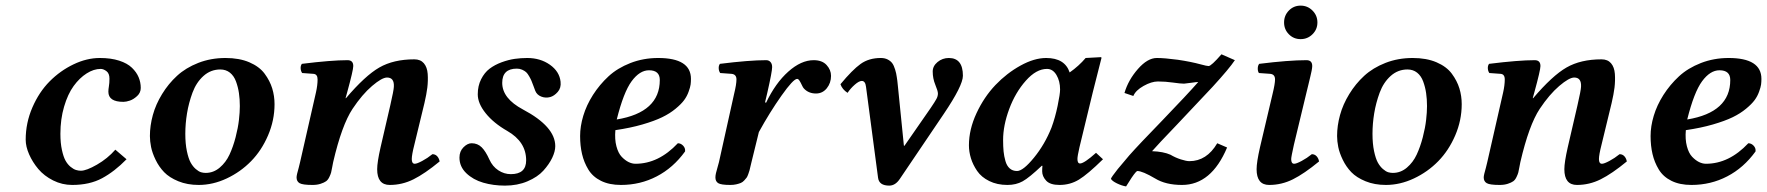

<svg xmlns="http://www.w3.org/2000/svg" viewBox="-20 -651 6313 686"><path d="M237.8 9.8Q202.1 9.8 169.9 -6.3Q137.7 -22.5 116.9 -47.1Q96.2 -71.8 84 -99.6Q71.8 -127.4 71.8 -151.9Q71.8 -211.9 95.7 -267.1Q119.6 -322.3 157.5 -360.4Q195.3 -398.4 242.7 -421.1Q290 -443.8 336.9 -443.8Q376.5 -443.8 405.8 -434.3Q435.1 -424.8 451.4 -408.9Q467.8 -393.1 475.3 -375Q482.9 -356.9 482.9 -336.9Q482.9 -319.8 470 -307.9Q457 -295.9 443.8 -291.5Q430.7 -287.1 420.9 -287.1Q367.2 -287.1 367.2 -323.2Q367.2 -331.5 369.1 -342.8Q371.1 -354 371.1 -370.1Q371.1 -388.7 360.4 -396.7Q349.6 -404.8 339.8 -404.8Q314.9 -404.8 289.6 -388.7Q264.2 -372.6 243.2 -343.8Q222.2 -314.9 209 -270Q195.8 -225.1 195.8 -172.9Q195.8 -140.1 201.2 -115.5Q206.5 -90.8 214.1 -77.1Q221.7 -63.5 232.2 -54.9Q242.7 -46.4 251.5 -43.7Q260.3 -41 269 -41Q288.6 -41 326.4 -62.7Q364.3 -84.5 392.1 -116.2L432.1 -82Q389.2 -38.1 344.7 -14.2Q300.3 9.8 237.8 9.8Z M642.1 -172.9Q642.1 -137.7 647.7 -111.1Q653.3 -84.5 661.1 -70.3Q668.9 -56.2 679.4 -47.1Q689.9 -38.1 698.2 -35.6Q706.5 -33.2 714.8 -33.2Q742.7 -33.2 764.9 -52Q787.1 -70.8 800 -98.6Q813 -126.5 821.8 -160.6Q830.6 -194.8 833.7 -222.4Q836.9 -250 836.9 -272Q836.9 -296.9 833.7 -318.4Q830.6 -339.8 823.2 -359.9Q815.9 -379.9 801.5 -391.4Q787.1 -402.8 767.1 -402.8Q732.9 -402.8 707 -379.6Q681.2 -356.4 667.7 -319.8Q654.3 -283.2 648.2 -246.1Q642.1 -209 642.1 -172.9ZM515.6 -165Q515.6 -201.7 526.1 -240Q536.6 -278.3 559.1 -314.9Q581.5 -351.6 612.5 -380.1Q643.6 -408.7 688.5 -426.3Q733.4 -443.8 785.6 -443.8Q835 -443.8 870.8 -428.5Q906.7 -413.1 925.5 -387.7Q944.3 -362.3 952.6 -335.2Q960.9 -308.1 960.9 -278.8Q960.9 -221.2 937.7 -167.2Q914.6 -113.3 877 -75Q839.4 -36.6 790 -13.4Q740.7 9.8 689.9 9.8Q649.4 9.8 617.2 -3.4Q585 -16.6 566.4 -35.9Q547.9 -55.2 535.9 -80.1Q523.9 -105 519.8 -125.7Q515.6 -146.5 515.6 -165Z M1339.8 -125 1374.5 -274.9Q1386.7 -328.1 1387.2 -340.8Q1389.2 -374 1362.8 -374Q1344.7 -374 1309.3 -343.8Q1273.9 -313.5 1239.7 -262.2Q1201.2 -204.1 1170.4 -71.8Q1169.4 -67.4 1167 -54.2Q1164.6 -41 1163.1 -34.9Q1161.6 -28.8 1156.7 -18.6Q1151.9 -8.3 1145 -3.4Q1138.2 1.5 1125.7 5.6Q1113.3 9.8 1096.7 9.8Q1061 9.8 1050.3 3.4Q1039.6 -2.9 1039.6 -17.1Q1039.6 -21.5 1041.5 -30Q1043.5 -38.6 1047.4 -52.2L1052.2 -71.8L1108.9 -320.8Q1114.7 -346.7 1114.7 -367.2Q1114.7 -386.2 1099.6 -387.2L1059.6 -390.1Q1054.7 -397 1054.2 -406.7Q1053.7 -416.5 1058.6 -422.9Q1164.1 -436 1221.7 -436Q1242.2 -436 1242.2 -415Q1242.2 -400.4 1220.2 -320.3L1214.8 -300.8L1215.8 -299.8Q1284.7 -380.9 1335.4 -409.9Q1386.2 -439 1460.4 -439Q1482.4 -439 1494.4 -425Q1506.3 -411.1 1508.1 -387Q1509.8 -362.8 1506.8 -337.9Q1503.9 -314.5 1496.6 -283.2L1460.4 -133.8Q1451.2 -97.7 1451.2 -82.5Q1451.2 -65.9 1461.9 -65.9Q1469.7 -65.9 1488.5 -75.9Q1507.3 -85.9 1524.9 -100.1Q1535.2 -100.1 1542 -92.8Q1548.8 -85.4 1550.8 -74.2Q1497.6 -30.3 1457.3 -10.3Q1417 9.8 1372.6 9.8Q1327.6 9.8 1327.6 -46.4Q1327.6 -71.3 1339.8 -125Z M1982.9 -358.9Q1985.4 -336.9 1972.7 -322.5Q1960 -308.1 1945.8 -304.2Q1929.2 -299.8 1913.8 -305.9Q1898.4 -312 1892.6 -326.2L1886.2 -343.3Q1881.3 -356.4 1878.9 -362.3Q1876.5 -368.2 1870.8 -378.2Q1865.2 -388.2 1859.9 -393.1Q1854.5 -397.9 1845.7 -401.9Q1836.9 -405.8 1826.7 -405.8Q1774.4 -405.8 1774.4 -355Q1774.4 -299.3 1848.6 -259.8Q1963.9 -198.7 1963.9 -128.9Q1963.9 -109.9 1952.9 -86.9Q1941.9 -64 1921.4 -41.3Q1900.9 -18.6 1864.7 -3.2Q1828.6 12.2 1784.2 12.2Q1742.7 12.2 1706.5 1.7Q1670.4 -8.8 1646 -32.2Q1621.6 -55.7 1621.6 -87.9Q1621.6 -110.4 1636 -124.8Q1650.4 -139.2 1665 -139.2Q1686.5 -139.2 1701.2 -124.5Q1715.3 -110.4 1728.5 -81.1Q1739.7 -56.2 1760.5 -42.5Q1781.2 -28.8 1805.2 -28.8Q1859.9 -28.8 1859.9 -78.1Q1859.9 -144.5 1792.5 -183.1Q1743.2 -211.4 1715.1 -246.6Q1687 -281.7 1687 -314Q1687 -344.2 1699 -367.9Q1710.9 -391.6 1729.2 -405.5Q1747.6 -419.4 1772.2 -428.5Q1796.9 -437.5 1819.1 -440.7Q1841.3 -443.8 1863.8 -443.8Q1910.6 -443.8 1944.8 -419.7Q1979 -395.5 1982.9 -358.9Z M2337.4 -365.2Q2337.4 -399.9 2298.8 -399.9Q2265.6 -399.9 2236.8 -360.8Q2208 -321.8 2183.6 -224.1Q2337.4 -249.5 2337.4 -365.2ZM2448.7 -369.1Q2448.7 -358.4 2447.5 -349.1Q2446.3 -339.8 2440.4 -323.5Q2434.6 -307.1 2424.3 -293.2Q2414.1 -279.3 2393.8 -262.5Q2373.5 -245.6 2345.9 -232.2Q2318.4 -218.8 2275.4 -206.3Q2232.4 -193.8 2178.7 -186Q2175.8 -153.3 2182.4 -128.4Q2189 -103.5 2201.2 -90.8Q2213.4 -78.1 2225.8 -72Q2238.3 -65.9 2250.5 -65.9Q2333 -65.9 2401.9 -139.2Q2412.6 -139.2 2420.9 -130.4Q2429.2 -121.6 2427.7 -109.9Q2385.3 -51.3 2326.4 -20.8Q2267.6 9.8 2198.7 9.8Q2156.7 9.8 2127.2 -4.9Q2097.7 -19.5 2082 -45.4Q2066.4 -71.3 2059.6 -100.6Q2052.7 -129.9 2052.7 -165Q2052.7 -199.7 2064 -237.3Q2075.2 -274.9 2098.6 -311.8Q2122.1 -348.6 2154.1 -378.2Q2186 -407.7 2232.4 -425.8Q2278.8 -443.8 2331.5 -443.8Q2448.7 -443.8 2448.7 -369.1Z M2713.4 -285.2 2717.3 -284.2Q2750.5 -354 2796.4 -395Q2842.3 -436 2887.2 -436Q2917.5 -436 2933.3 -418.7Q2949.2 -401.4 2949.2 -379.9Q2949.2 -354.5 2934.1 -335.7Q2918.9 -316.9 2895.5 -316.9Q2868.7 -316.9 2852.1 -335Q2849.1 -337.9 2845 -346.9Q2840.8 -356 2836.7 -362.5Q2832.5 -369.1 2828.1 -369.1Q2814.5 -369.1 2772.2 -309.3Q2730 -249.5 2691.4 -179.2L2665 -71.8L2661.6 -57.6Q2659.2 -46.9 2658 -42.5Q2656.7 -38.1 2653.6 -29.1Q2650.4 -20 2647.5 -16.1Q2644.5 -12.2 2638.9 -6.1Q2633.3 0 2626.7 2.7Q2620.1 5.4 2610.6 7.6Q2601.1 9.8 2589.4 9.8Q2556.2 9.8 2546.1 3.4Q2536.1 -2.9 2536.1 -17.1Q2536.1 -23.9 2538.1 -32.5Q2540 -41 2543.5 -52.5Q2546.9 -64 2548.8 -71.8L2603 -315.9Q2611.3 -349.6 2611.3 -367.2Q2611.3 -385.7 2593.3 -387.2L2553.2 -390.1Q2548.3 -397 2547.9 -406.7Q2547.4 -416.5 2552.2 -422.9Q2657.7 -436 2717.3 -436Q2727.1 -436 2732.9 -429.4Q2738.8 -422.9 2738.8 -411.1Q2738.8 -395.5 2721.7 -320.3Z M3209.5 -130.9 3211.4 -129.9 3305.2 -265.1Q3320.8 -288.1 3325.7 -297.4Q3331.1 -307.1 3331.1 -316.9Q3331.1 -325.7 3321.8 -348.1Q3312.5 -370.6 3312.5 -395.5Q3312.5 -415 3329.8 -429.4Q3347.2 -443.8 3370.1 -443.8Q3420.4 -443.8 3420.4 -380.4Q3420.4 -345.2 3352.1 -244.1L3195.3 -12.2Q3179.2 12.2 3157.2 12.2Q3120.6 12.2 3117.2 -16.1L3074.2 -340.8Q3071.8 -361.8 3059.1 -361.8Q3049.3 -361.8 3034.2 -348.6Q3019 -335.4 3008.3 -319.3Q2989.3 -331.5 2982.9 -350.1Q3025.4 -401.4 3054.9 -422.6Q3084.5 -443.8 3127 -443.8Q3141.1 -443.8 3151.6 -438.5Q3162.1 -433.1 3168 -425Q3173.8 -417 3178.2 -402.6Q3182.6 -388.2 3184.1 -376Q3186 -365.7 3188 -344.2Z M3736.8 -194.8Q3750 -230.5 3758.8 -272.9Q3767.6 -315.4 3767.6 -331.1Q3767.6 -361.3 3754.6 -383.1Q3741.7 -404.8 3720.7 -404.8Q3682.6 -404.8 3645.3 -362.8Q3607.9 -320.8 3585.9 -261.7Q3564 -202.6 3564 -150.9Q3564 -127.4 3565.7 -110.1Q3567.4 -92.8 3572.3 -75.7Q3577.1 -58.6 3587.6 -49.3Q3598.1 -40 3613.8 -40Q3635.3 -40 3674.1 -87.4Q3712.9 -134.8 3736.8 -194.8ZM3703.6 -39.1Q3703.6 -52.2 3704.6 -58.1L3702.6 -59.1Q3657.2 -16.1 3633.8 -3.2Q3610.4 9.8 3579.6 9.8Q3542.5 9.8 3514.4 -4.2Q3486.3 -18.1 3471.2 -40.3Q3456.1 -62.5 3449 -85.7Q3441.9 -108.9 3441.9 -131.8Q3441.9 -188.5 3469 -246.6Q3496.1 -304.7 3536.6 -347.2Q3577.1 -389.6 3626.2 -416.7Q3675.3 -443.8 3717.8 -443.8Q3784.7 -443.8 3801.8 -392.1Q3835 -415.5 3858.9 -443.8L3913.6 -446.8Q3915.5 -446.8 3915.5 -443.8L3884.3 -320.8L3836.9 -125Q3829.6 -93.3 3829.6 -83Q3829.6 -66.9 3838.9 -66.9Q3853.5 -66.9 3896 -105L3920.9 -82Q3866.2 -28.3 3835 -9.3Q3803.7 9.8 3765.6 9.8Q3731.9 9.8 3717.8 -5.6Q3703.6 -21 3703.6 -39.1Z M4344.2 -457 4392.1 -436Q4372.1 -405.8 4312.5 -340.8L4184.6 -205.1Q4115.7 -133.3 4096.2 -110.8Q4136.7 -109.4 4162.1 -98.1Q4179.2 -87.9 4199 -81.5Q4218.8 -75.2 4229.5 -75.2Q4291.5 -75.2 4329.1 -139.2L4364.3 -124Q4308.1 9.8 4203.1 9.8Q4145 9.8 4107.4 -13.2Q4062 -40 4043.5 -40Q4042 -40 4037.1 -34.7Q4032.2 -29.3 4023.2 -16.1Q4014.2 -2.9 4003.4 15.1Q3988.3 12.7 3970.7 4.2Q3953.1 -4.4 3949.2 -12.2Q3951.2 -18.6 3973.6 -46.9L4015.1 -96.2Q4047.9 -133.3 4133.8 -221.7Q4222.2 -313.5 4261.2 -357.9Q4257.3 -358.4 4235.8 -355.2Q4214.4 -352.1 4210.4 -352.1Q4197.8 -352.1 4170.9 -356Q4144 -359.9 4117.2 -359.9Q4094.2 -359.9 4065.9 -344Q4037.6 -328.1 4029.3 -308.1L3997.6 -318.8Q4011.2 -365.2 4045.7 -404.5Q4080.1 -443.8 4113.3 -443.8Q4141.1 -443.8 4188 -437.5Q4234.4 -430.7 4270.5 -420.9Q4292 -415 4298.3 -415Q4307.6 -415 4344.2 -457Z M4585 -528.6Q4567.9 -545.9 4567.9 -570.8Q4567.9 -595.7 4585 -613.3Q4602.1 -630.9 4627 -630.9Q4651.9 -630.9 4669.4 -613.3Q4687 -595.7 4687 -570.8Q4687 -545.9 4669.4 -528.6Q4651.9 -511.2 4627 -511.2Q4602.1 -511.2 4585 -528.6ZM4647.9 -320.3 4603 -133.8Q4593.3 -90.3 4593.3 -82.5Q4593.3 -65.9 4604 -65.9Q4611.8 -65.9 4630.6 -75.9Q4649.4 -85.9 4667 -100.1Q4677.2 -100.1 4684.1 -92.8Q4690.9 -85.4 4692.9 -74.2Q4639.6 -30.3 4599.4 -10.3Q4559.1 9.8 4514.6 9.8Q4469.7 9.8 4469.7 -46.4Q4469.7 -71.3 4481.9 -125L4526.9 -315.9Q4535.6 -351.6 4535.6 -367.2Q4535.6 -385.7 4518.1 -387.2L4478 -390.1Q4473.6 -396.5 4473.9 -406.7Q4474.1 -417 4479 -422.9Q4584.5 -436 4647.9 -436Q4668.5 -436 4668.5 -415Q4668.5 -409.2 4666.3 -397.9Q4664.1 -386.7 4661.6 -377L4654.8 -348.6Z M4883.8 -172.9Q4883.8 -137.7 4889.4 -111.1Q4895 -84.5 4902.8 -70.3Q4910.6 -56.2 4921.1 -47.1Q4931.6 -38.1 4939.9 -35.6Q4948.2 -33.2 4956.5 -33.2Q4984.4 -33.2 5006.6 -52Q5028.8 -70.8 5041.7 -98.6Q5054.7 -126.5 5063.5 -160.6Q5072.3 -194.8 5075.4 -222.4Q5078.6 -250 5078.6 -272Q5078.6 -296.9 5075.4 -318.4Q5072.3 -339.8 5064.9 -359.9Q5057.6 -379.9 5043.2 -391.4Q5028.8 -402.8 5008.8 -402.8Q4974.6 -402.8 4948.7 -379.6Q4922.9 -356.4 4909.4 -319.8Q4896 -283.2 4889.9 -246.1Q4883.8 -209 4883.8 -172.9ZM4757.3 -165Q4757.3 -201.7 4767.8 -240Q4778.3 -278.3 4800.8 -314.9Q4823.2 -351.6 4854.2 -380.1Q4885.3 -408.7 4930.2 -426.3Q4975.1 -443.8 5027.3 -443.8Q5076.7 -443.8 5112.5 -428.5Q5148.4 -413.1 5167.2 -387.7Q5186 -362.3 5194.3 -335.2Q5202.6 -308.1 5202.6 -278.8Q5202.6 -221.2 5179.4 -167.2Q5156.2 -113.3 5118.7 -75Q5081.1 -36.6 5031.7 -13.4Q4982.4 9.8 4931.6 9.8Q4891.1 9.8 4858.9 -3.4Q4826.7 -16.6 4808.1 -35.9Q4789.6 -55.2 4777.6 -80.1Q4765.6 -105 4761.5 -125.7Q4757.3 -146.5 4757.3 -165Z M5581.5 -125 5616.2 -274.9Q5628.4 -328.1 5628.9 -340.8Q5630.9 -374 5604.5 -374Q5586.4 -374 5551 -343.8Q5515.6 -313.5 5481.4 -262.2Q5442.9 -204.1 5412.1 -71.8Q5411.1 -67.4 5408.7 -54.2Q5406.2 -41 5404.8 -34.9Q5403.3 -28.8 5398.4 -18.6Q5393.6 -8.3 5386.7 -3.4Q5379.9 1.5 5367.4 5.6Q5355 9.8 5338.4 9.8Q5302.7 9.8 5292 3.4Q5281.2 -2.9 5281.2 -17.1Q5281.2 -21.5 5283.2 -30Q5285.2 -38.6 5289.1 -52.2L5293.9 -71.8L5350.6 -320.8Q5356.4 -346.7 5356.4 -367.2Q5356.4 -386.2 5341.3 -387.2L5301.3 -390.1Q5296.4 -397 5295.9 -406.7Q5295.4 -416.5 5300.3 -422.9Q5405.8 -436 5463.4 -436Q5483.9 -436 5483.9 -415Q5483.9 -400.4 5461.9 -320.3L5456.5 -300.8L5457.5 -299.8Q5526.4 -380.9 5577.1 -409.9Q5627.9 -439 5702.1 -439Q5724.1 -439 5736.1 -425Q5748 -411.1 5749.8 -387Q5751.5 -362.8 5748.5 -337.9Q5745.6 -314.5 5738.3 -283.2L5702.1 -133.8Q5692.9 -97.7 5692.9 -82.5Q5692.9 -65.9 5703.6 -65.9Q5711.4 -65.9 5730.2 -75.9Q5749 -85.9 5766.6 -100.1Q5776.9 -100.1 5783.7 -92.8Q5790.5 -85.4 5792.5 -74.2Q5739.3 -30.3 5699 -10.3Q5658.7 9.8 5614.3 9.8Q5569.3 9.8 5569.3 -46.4Q5569.3 -71.3 5581.5 -125Z M6162.1 -365.2Q6162.1 -399.9 6123.5 -399.9Q6090.3 -399.9 6061.5 -360.8Q6032.7 -321.8 6008.3 -224.1Q6162.1 -249.5 6162.1 -365.2ZM6273.4 -369.1Q6273.4 -358.4 6272.2 -349.1Q6271 -339.8 6265.1 -323.5Q6259.3 -307.1 6249 -293.2Q6238.8 -279.3 6218.5 -262.5Q6198.2 -245.6 6170.7 -232.2Q6143.1 -218.8 6100.1 -206.3Q6057.1 -193.8 6003.4 -186Q6000.5 -153.3 6007.1 -128.4Q6013.7 -103.5 6025.9 -90.8Q6038.1 -78.1 6050.5 -72Q6063 -65.9 6075.2 -65.9Q6157.7 -65.9 6226.6 -139.2Q6237.3 -139.2 6245.6 -130.4Q6253.9 -121.6 6252.4 -109.9Q6210 -51.3 6151.1 -20.8Q6092.3 9.8 6023.4 9.8Q5981.4 9.8 5951.9 -4.9Q5922.4 -19.5 5906.7 -45.4Q5891.1 -71.3 5884.3 -100.6Q5877.4 -129.9 5877.4 -165Q5877.4 -199.7 5888.7 -237.3Q5899.9 -274.9 5923.3 -311.8Q5946.8 -348.6 5978.8 -378.2Q6010.7 -407.7 6057.1 -425.8Q6103.5 -443.8 6156.2 -443.8Q6273.4 -443.8 6273.4 -369.1Z"/></svg>

Font: Linux Libertine G
Style: Semibold Italic
Weight: 600
Italic angle: -11.5°
Designer: Philipp H. Poll
Foundry: Philipp H. Poll
Version: Version 5.1.1